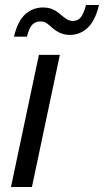

<svg xmlns="http://www.w3.org/2000/svg" viewBox="-20 -750 417 770"><path d="M24 0 136 -530H220L108 0ZM260 -610Q239 -610 222 -617.5Q205 -625 190 -638Q175 -652 165.5 -658Q156 -664 141 -664Q123 -664 110 -651.5Q97 -639 88 -603H36Q51 -666 81.5 -693Q112 -720 152 -720Q176 -720 193 -712Q210 -704 225 -690Q239 -678 249.5 -672Q260 -666 272 -666Q291 -666 303 -679.5Q315 -693 325 -730H377Q362 -667 331.5 -638.5Q301 -610 260 -610Z"/></svg>

Font: Geist
Style: Italic
Weight: 400
Italic angle: -12°
Designer: Basement.studio, Andrés Briganti, Mateo Zaragoza
Foundry: Basement.studio, Vercel, Andrés Briganti, Guido Ferreyra, Mateo Zaragoza
Version: Version 1.500